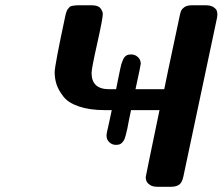

<svg xmlns="http://www.w3.org/2000/svg" viewBox="-20 -714 851 734"><path d="M229 -649.9Q230 -656.7 231.9 -662.4Q233.9 -668 235.4 -672.4Q236.8 -676.8 240 -679.9Q243.2 -683.1 244.6 -685.5Q246.1 -688 249.5 -689.5Q252.9 -690.9 254.9 -691.4Q256.8 -691.9 262 -692.4Q267.1 -692.9 269 -693.4Q271 -693.8 278.1 -693.8Q285.2 -693.8 287.1 -693.8H331.1Q355 -693.8 364 -682.4Q373 -670.9 373 -660.2Q373 -643.1 351.6 -547.6Q330.1 -452.1 330.1 -435.1Q330.1 -373 397 -373H423.8Q426.8 -386.2 429.9 -403.1Q433.1 -419.9 435.1 -429Q437 -438 439.5 -450Q441.9 -461.9 443.8 -468.5Q445.8 -475.1 449 -482.7Q452.1 -490.2 454.6 -493.7Q457 -497.1 461.4 -500.5Q465.8 -503.9 470.9 -504.9Q476.1 -505.9 481.9 -505.9Q496.1 -505.9 507.1 -495.8Q518.1 -485.8 518.1 -470.2Q518.1 -465.3 498 -373H607.9Q610.8 -390.1 665 -644Q665 -646 666 -648.9Q668.9 -664.1 671.9 -671.6Q674.8 -679.2 684.8 -686.5Q694.8 -693.8 712.9 -693.8H767.1Q785.2 -693.8 795.7 -687Q806.2 -680.2 808.6 -673.1Q811 -666 811 -658Q811 -649.9 807.1 -633.8L681.2 -40Q676.3 -16.1 665 -8.1Q653.8 0 633.8 0H581.1Q563 0 552.5 -7.6Q542 -15.1 539.6 -22.5Q537.1 -29.8 537.1 -37.1Q537.1 -40 589.8 -293H481Q477.1 -276.9 473.1 -255.4Q469.2 -233.9 467 -223.4Q464.8 -212.9 461.4 -200Q458 -187 455.6 -181.4Q453.1 -175.8 448 -169.9Q442.9 -164.1 437 -162.1Q431.2 -160.2 422.9 -160.2Q408.7 -160.2 397.9 -170.2Q387.2 -180.2 387.2 -195.8Q387.2 -198.7 387.7 -201.9Q388.2 -205.1 389.6 -212.2Q391.1 -219.2 393.1 -227.5Q395 -235.8 398.9 -253.9Q402.8 -272 407.2 -293H380.9Q322.8 -293 282 -306.9Q241.2 -320.8 222.7 -344.5Q204.1 -368.2 196.5 -390.6Q189 -413.1 189 -438Q189 -462.9 229 -649.9Z"/></svg>

Font: CMU Sans Serif
Style: BoldOblique
Weight: 700
Italic angle: -12°
Version: Version 0.7.0